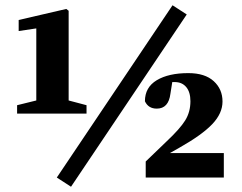

<svg xmlns="http://www.w3.org/2000/svg" viewBox="-20 -675 920 730"><path d="M309 -243H45V-275L118 -293V-567L51 -557V-599L232 -641L241 -634V-293L309 -275ZM636 -655 690 -620 250 35 196 0ZM626 -93H831V0H534V-61L615 -139Q664 -185 684 -217Q704 -249 704 -290Q704 -325 688 -344Q672 -363 644 -363H635L628 -319Q621 -262 576 -262Q544 -262 531 -290Q531 -343 576 -370Q621 -397 696 -397Q759 -397 792.5 -366.5Q826 -336 826 -289Q826 -244 787 -203Q748 -162 663 -114Z"/></svg>

Font: TypoPRO Source Serif Pro
Style: Regular
Weight: 900
Designer: Frank Grießhammer
Foundry: Adobe Systems Incorporated
Version: Version 1.017;PS 1.0;hotconv 1.0.79;makeotf.lib2.5.61930